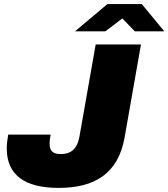

<svg xmlns="http://www.w3.org/2000/svg" viewBox="-20 -905 822 937"><path d="M346 -752H494L577 -815L638 -752H782L672 -885H504ZM267 12C442 12 557 -58 588 -234L668 -688H447L368 -240C357 -176 324 -153 277 -153C238 -153 222 -168 222 -205C222 -217 224 -231 227 -248H20C16 -224 13 -202 13 -181C13 -51 100 12 267 12Z"/></svg>

Font: Archivo Black
Style: Italic
Weight: 900
Italic angle: -10°
Designer: Hector Gatti
Foundry: Omnibus-Type
Version: Version 2.001